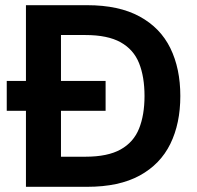

<svg xmlns="http://www.w3.org/2000/svg" viewBox="-20 -720 760 740"><path d="M6 -293V-408H387V-293ZM80 0V-700H316Q438 -700 518 -656.5Q598 -613 636.5 -534.5Q675 -456 675 -350Q675 -244 636.5 -165.5Q598 -87 518.5 -43.5Q439 0 316 0ZM215 -116H309Q395 -116 445 -144Q495 -172 516 -224.5Q537 -277 537 -350Q537 -424 516 -476.5Q495 -529 445 -557Q395 -585 309 -585H215Z"/></svg>

Font: DM Sans 16pt
Style: Bold
Weight: 700
Version: Version 4.004;gftools[0.9.30]